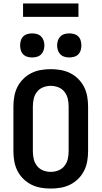

<svg xmlns="http://www.w3.org/2000/svg" viewBox="-20 -1084 590 1116"><path d="M275 12Q246 12 217 7Q188 2 162 -11Q136 -24 115 -45Q94 -66 81 -92Q68 -118 63 -147Q58 -176 58 -205V-465Q58 -494 63 -523Q68 -552 81 -578Q94 -604 115 -625Q136 -646 162 -659Q188 -672 217 -677Q246 -682 275 -682Q304 -682 333 -677Q362 -672 388 -659Q414 -646 435 -625Q456 -604 469 -578Q482 -552 487 -523Q492 -494 492 -465V-205Q492 -176 487 -147Q482 -118 469 -92Q456 -66 435 -45Q414 -24 388 -11Q362 2 333 7Q304 12 275 12ZM275 -85Q298 -85 319.5 -93.5Q341 -102 355 -120Q369 -138 374 -160Q379 -182 379 -205V-465Q379 -488 374 -510Q369 -532 355 -550Q341 -568 319.5 -576.5Q298 -585 275 -585Q252 -585 230.5 -576.5Q209 -568 195 -550Q181 -532 176 -510Q171 -488 171 -465V-205Q171 -182 176 -160Q181 -138 195 -120Q209 -102 230.5 -93.5Q252 -85 275 -85ZM383 -750Q369 -750 355 -754Q341 -758 331 -768Q321 -778 316.5 -792Q312 -806 312 -820Q312 -834 316.5 -848Q321 -862 331 -872Q341 -882 355 -886Q369 -890 383 -890Q397 -890 411 -886Q425 -882 435 -872Q445 -862 449 -848Q453 -834 453 -820Q453 -806 449 -792Q445 -778 435 -768Q425 -758 411 -754Q397 -750 383 -750ZM167 -750Q153 -750 139 -754Q125 -758 115 -768Q105 -778 101 -792Q97 -806 97 -820Q97 -834 101 -848Q105 -862 115 -872Q125 -882 139 -886Q153 -890 167 -890Q181 -890 195 -886Q209 -882 219 -872Q229 -862 233.5 -848Q238 -834 238 -820Q238 -806 233.5 -792Q229 -778 219 -768Q209 -758 195 -754Q181 -750 167 -750ZM436 -986H114V-1064H436Z"/></svg>

Font: Lode
Style: Bold
Weight: 700
Monospace: yes
Designer: Belleve Invis
Foundry: Belleve Invis
Version: Version 29.2.0; ttfautohint (v1.8.3)